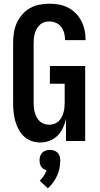

<svg xmlns="http://www.w3.org/2000/svg" viewBox="-20 -763 540 1039"><path d="M198 8Q174 8 150.5 0Q127 -8 109.5 -25Q92 -42 80.5 -63.5Q69 -85 62.5 -108.5Q56 -132 53.5 -156.5Q51 -181 51 -205V-530Q51 -557 55 -584.5Q59 -612 70 -637Q81 -662 99.5 -683.5Q118 -705 141.5 -718.5Q165 -732 192.5 -737.5Q220 -743 247 -743Q273 -743 298.5 -738.5Q324 -734 347 -722.5Q370 -711 388.5 -692.5Q407 -674 419 -651.5Q431 -629 437 -603.5Q443 -578 443 -552V-546H332V-549Q332 -567 327 -585Q322 -603 311 -617.5Q300 -632 282.5 -639.5Q265 -647 247 -647Q233 -647 220 -643Q207 -639 197 -630Q187 -621 180 -609Q173 -597 169 -584Q165 -571 163.5 -557.5Q162 -544 162 -530V-205Q162 -192 163.5 -178.5Q165 -165 169 -152Q173 -139 179.5 -127Q186 -115 196 -106Q206 -97 219 -92.5Q232 -88 246 -88Q260 -88 273 -92.5Q286 -97 296 -106Q306 -115 312.5 -127Q319 -139 323 -152Q327 -165 328.5 -178.5Q330 -192 330 -205V-310H250V-406H441V0H337V-121Q332 -96 321 -72Q310 -48 292 -29.5Q274 -11 249 -1.5Q224 8 198 8ZM239 256 195 215Q208 203 217 188.5Q226 174 232 158Q223 156 215.5 151Q208 146 203 138.5Q198 131 196 122Q194 113 194 104Q194 93 197.5 82Q201 71 209 63Q217 55 228 51.5Q239 48 250 48Q261 48 272 51.5Q283 55 291 63Q299 71 302.5 82Q306 93 306 104Q306 126 302 147Q298 168 289 187.5Q280 207 267.5 224.5Q255 242 239 256Z"/></svg>

Font: Iosevka
Style: Bold
Weight: 700
Monospace: yes
Designer: Belleve Invis
Foundry: Belleve Invis
Version: Version 32.5.0; ttfautohint (v1.8.4)